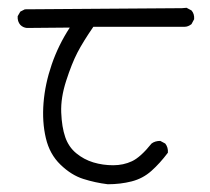

<svg xmlns="http://www.w3.org/2000/svg" viewBox="-20 -478 540 493"><path d="M256.8 -4.9Q224.6 -8.8 193.8 -18.6Q163.1 -28.3 135.3 -55.2Q107.4 -82 97.7 -123.5Q87.9 -165 91.8 -213.9Q95.7 -262.7 112.8 -312.5Q129.9 -362.3 159.2 -407.2L48.8 -406.2Q39.1 -407.2 32.2 -414.1Q24.4 -422.9 25.4 -436.5L32.2 -448.2L43.9 -454.1L447.3 -457L459 -458L471.7 -451.2Q479.5 -442.4 478.5 -428.7L471.7 -416Q462.9 -409.2 454.1 -409.2H219.7Q193.4 -371.1 178.7 -342.8Q164.1 -314.5 149.9 -270.5Q135.7 -226.6 137.2 -189Q138.7 -151.4 147.5 -126Q156.2 -100.6 175.8 -84.5Q195.3 -68.4 219.7 -61Q244.1 -53.7 270.5 -53.7Q296.9 -53.7 318.8 -64Q340.8 -74.2 369.1 -109.4Q377.9 -116.2 391.6 -116.2L404.3 -109.4Q412.1 -99.6 411.1 -85.9Q390.6 -58.6 368.7 -39.1Q346.7 -19.5 317.9 -12.2Q289.1 -4.9 256.8 -4.9Z"/></svg>

Font: JasonHandwriting1
Style: Regular
Weight: 400
Version: Version 1.48.20